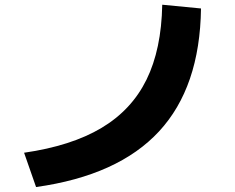

<svg xmlns="http://www.w3.org/2000/svg" viewBox="-20 -753 978 798"><path d="M654.3 -733.4 815.4 -717.8Q811 -390.6 641.1 -207Q471.2 -23.4 129.9 24.4L80.1 -118.2Q276.4 -146.5 401.6 -221.2Q526.9 -295.9 588.9 -421.9Q650.9 -547.9 654.3 -733.4Z"/></svg>

Font: Pretendard ExtraBold
Style: Regular
Weight: 800
Designer: Base glyphs from Inter by Rasmus Andersson; Hangeul glyphs from Noto Sans CJK(Source Han Sans) by Jang Soo-young and Kan
Foundry: Kil Hyung-jin
Version: Version 1.309